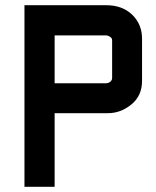

<svg xmlns="http://www.w3.org/2000/svg" viewBox="-20 -719 599 738"><path d="M190 -1H74V-699H388Q450 -699 488 -662.5Q526 -626 526 -570V-408Q526 -351 485 -317.5Q444 -284 395 -284H190ZM387 -399Q397 -399 404 -405Q411 -411 411 -419V-564Q411 -573 402.5 -578Q394 -583 388 -583H190V-399Z"/></svg>

Font: FifthLeg
Style: Bold
Weight: 700
Designer: Jakub Steiner
Version: Version 1.0